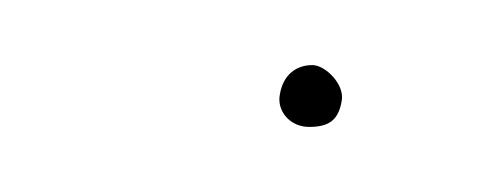

<svg xmlns="http://www.w3.org/2000/svg" viewBox="-20 -117 152 59"><path d="M66 -88C65 -83 69 -78 75 -78C81 -78 84 -80 85 -86C86 -91 80 -97 76 -97C71 -97 67 -94 66 -88Z"/></svg>

Font: Stray Cat
Style: ExLtObl
Weight: 200
Version: Version 1.0